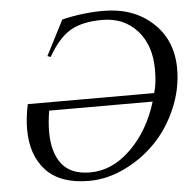

<svg xmlns="http://www.w3.org/2000/svg" viewBox="-52 -787 839 842"><g transform="rotate(-5 367.0 -366.5)"><path d="M624 -356.4Q636.7 -394 636.7 -459Q636.7 -566.4 578.4 -631.1Q520 -695.8 424.8 -695.8Q336.4 -695.8 283.7 -664.6Q231 -633.3 186 -553.7L171.9 -558.6Q192.4 -598.6 218.5 -649.7Q244.6 -700.7 251 -712.9Q342.3 -734.9 433.1 -734.9Q565.9 -734.9 649.9 -657.2Q733.9 -579.6 733.9 -454.1Q733.9 -363.8 697 -278.8Q660.2 -193.8 600.6 -132.8Q541 -71.8 463.4 -34.7Q385.7 2.4 307.1 2.4Q180.7 2.4 117.9 -64.7Q55.2 -131.8 55.2 -246.6Q55.2 -297.4 67.9 -356.4ZM314.9 -34.2Q412.6 -34.2 494.6 -114.7Q576.7 -195.3 614.3 -319.8H158.7Q150.4 -268.6 150.4 -226.6Q150.4 -135.7 190.2 -85Q230 -34.2 314.9 -34.2Z"/></g></svg>

Font: Flanker
Style: Italic
Weight: 400
Italic angle: -12°
Designer: Flanker
Version: Version 2.027